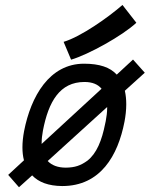

<svg xmlns="http://www.w3.org/2000/svg" viewBox="-20 -766 616 790"><path d="M241.7 -593.8 272.5 -520.5C343.3 -541 484.9 -619.6 541 -672.4L483.9 -745.6C425.8 -694.8 312.5 -614.7 241.7 -593.8ZM151.4 -173.8V-178.7C151.4 -193.8 153.3 -210.9 156.7 -229C179.7 -348.1 226.1 -428.7 327.6 -428.7C360.4 -428.7 383.3 -418.5 397.9 -400.9ZM493.7 -392.6 575.7 -466.8 527.3 -521 460.4 -459C433.1 -488.8 390.1 -503.9 325.7 -503.9C183.1 -503.9 106.9 -369.1 79.1 -226.6C74.7 -203.1 72.3 -180.7 72.3 -160.2C72.3 -140.6 74.2 -123 78.6 -106.4L13.7 -46.4L58.1 4.4L112.3 -44.4C139.2 -16.1 179.7 -1 235.4 -0.5H236.3C393.6 -0.5 465.3 -126 492.2 -265.1C496.6 -288.1 499.5 -313 499.5 -336.9C499.5 -356.4 497.6 -375.5 493.7 -392.6ZM339.8 -105C311.5 -84.5 288.1 -76.7 251 -76.2C217.8 -76.2 192.9 -85.9 176.3 -103.5L420.9 -325.7V-320.8C420.9 -304.2 418.5 -286.1 415 -267.6C414.6 -264.6 413.6 -261.7 413.1 -258.8C398.9 -186.5 377.4 -134.8 339.8 -105Z"/></svg>

Font: Fantasque Sans Mono
Style: RegItalic
Weight: 400
Italic angle: -11°
Monospace: yes
Designer: Jany Belluz
Version: Version 1.6.3